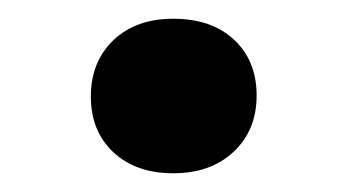

<svg xmlns="http://www.w3.org/2000/svg" viewBox="-20 -545 371 205"><path d="M165 -360Q125 -360 101 -382.5Q77 -405 77 -442Q77 -479 101 -502Q125 -525 165 -525Q206 -525 230 -502.5Q254 -480 254 -443Q254 -406 229.5 -383Q205 -360 165 -360Z"/></svg>

Font: Literata SemiBold
Style: Regular
Weight: 600
Designer: Latin by Veronika Burian and Jose Scaglione. Greek by Irene Vlachou. Cyrillic by Vera Evstafieva.
Foundry: TypeTogether
Version: Version 3.103; ttfautohint (v1.8.4.7-5d5b);gftools[0.9.29]